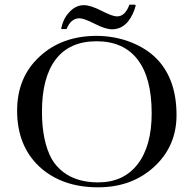

<svg xmlns="http://www.w3.org/2000/svg" viewBox="-20 -789 806 819"><path d="M559 -766Q550 -728 526 -697Q498 -664 458 -664Q430 -664 384 -687.5Q338 -711 319 -711Q282 -711 264 -665H242L241 -667Q249 -708 273 -734Q301 -767 338 -767Q366 -767 413 -743Q460 -719 479 -719Q514 -719 532 -769H556ZM53 -317Q53 -458 147 -546Q243 -636 392 -636Q425 -636 459 -630.5Q493 -625 524.5 -614Q556 -603 583.5 -587.5Q611 -572 634 -552Q733 -464 733 -298Q733 -165 637 -77Q542 10 398 10Q243 10 147 -79Q53 -168 53 -317ZM159 -313Q159 -188 200 -112Q218 -80 250 -55Q308 -11 399 -11Q507 -11 567 -88.5Q627 -166 627 -306Q627 -457 567 -535Q507 -613 392 -613Q277 -613 218 -536Q159 -459 159 -313Z"/></svg>

Font: New Athena Unicode
Style: Regular
Weight: 400
Designer: J. Rusten 1997; rev. by R. Hancock 2001, 2002, rev. by D. Mastronarde 2002-2021
Foundry: GreekKeys New Athena Unicode
Version: Version 5.008